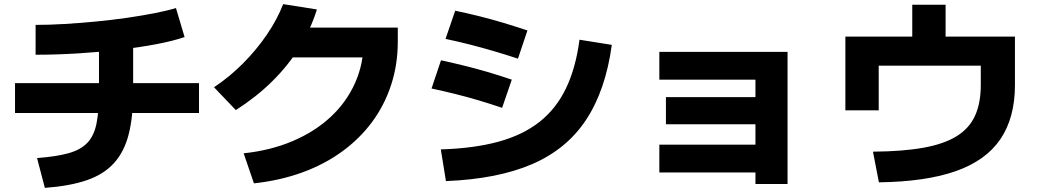

<svg xmlns="http://www.w3.org/2000/svg" viewBox="-20 -837 5040 933"><path d="M160 -69Q254 -76 313 -92.5Q372 -109 404.5 -143Q437 -177 449 -237Q461 -297 461 -391V-678H627V-391Q627 -268 605 -183Q583 -98 533 -43.5Q483 11 401 39Q319 67 198 76ZM53 -288V-433H947V-288ZM153 -716Q219 -716 294.5 -720.5Q370 -725 447.5 -732.5Q525 -740 597.5 -750.5Q670 -761 731.5 -773Q793 -785 835 -798L877 -657Q822 -638 740.5 -622.5Q659 -607 561.5 -595.5Q464 -584 359 -577.5Q254 -571 153 -571Z M1164 -92Q1296 -106 1403.5 -152Q1511 -198 1587.5 -269.5Q1664 -341 1705.5 -434Q1747 -527 1747 -635L1815 -558H1338V-703H1913V-635Q1913 -524 1881 -425.5Q1849 -327 1789 -245.5Q1729 -164 1643.5 -101.5Q1558 -39 1450 0.5Q1342 40 1214 54ZM1020 -413Q1094 -462 1159.5 -527.5Q1225 -593 1276 -667.5Q1327 -742 1356 -817L1520 -791Q1489 -692 1434 -604.5Q1379 -517 1302.5 -441.5Q1226 -366 1126 -302Z M2122 -111Q2284 -116 2402.5 -148.5Q2521 -181 2602 -245Q2683 -309 2730.5 -408Q2778 -507 2796 -644L2953 -619Q2923 -399 2828.5 -255.5Q2734 -112 2566 -39.5Q2398 33 2147 43ZM2420 -313Q2358 -334 2302 -350.5Q2246 -367 2191.5 -380.5Q2137 -394 2077 -407L2123 -544Q2183 -531 2237.5 -517.5Q2292 -504 2348.5 -487.5Q2405 -471 2467 -450ZM2497 -552Q2433 -573 2376.5 -589.5Q2320 -606 2263.5 -620.5Q2207 -635 2145 -648L2192 -785Q2254 -772 2310 -758Q2366 -744 2423 -727Q2480 -710 2543 -689Z M3651 57V1H3184V-134H3651V-233H3216V-365H3651V-450H3184V-585H3807V57Z M4222 -100Q4366 -101 4466.5 -119Q4567 -137 4628.5 -175Q4690 -213 4718 -274.5Q4746 -336 4746 -424V-518H4250V-301H4088V-659H4413V-814H4575V-659H4912V-424Q4912 -265 4841.5 -161Q4771 -57 4625 -5.5Q4479 46 4251 49Z"/></svg>

Font: M PLUS 2 ExtraBold
Style: Regular
Weight: 800
Version: Version 1.001